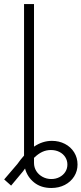

<svg xmlns="http://www.w3.org/2000/svg" viewBox="-40 -727 400 943"><path d="M127 -707V-6.8Q168.9 -35.2 214.8 -35.2Q250 -35.2 278.8 -20.3Q307.6 -5.4 324.2 21.2Q340.8 47.9 340.8 81.1Q340.8 113.3 324.2 139.6Q307.6 166 278.3 181.2Q249 196.3 211.9 196.3Q161.6 196.3 127.9 169.4Q94.2 142.6 83 100.6L73.2 114.3L14.6 184.6L-19.5 154.3L44.9 79.1Q61.5 55.7 78.1 37.1V-707ZM211.9 152.3Q234.4 152.3 252.4 142.8Q270.5 133.3 280.8 117.2Q291 101.1 291 81.1Q291 61 280.5 44.7Q270 28.3 251.5 19Q232.9 9.8 210 9.8Q187 9.8 167 19.3Q147 28.8 127 48.3V73.2Q127 95.2 138.4 113.3Q149.9 131.3 169.4 141.8Q189 152.3 211.9 152.3Z"/></svg>

Font: Pretendard JP ExtraLight
Style: Regular
Weight: 200
Designer: Base glyphs from Inter by Rasmus Andersson; Hangeul glyphs from Noto Sans CJK(Source Han Sans) by Jang Soo-young and Kan
Foundry: Kil Hyung-jin
Version: Version 1.309